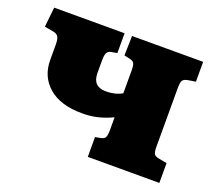

<svg xmlns="http://www.w3.org/2000/svg" viewBox="-94 -646 873 774"><g transform="rotate(20 343.0 -259.5)"><path d="M349 0V-85L371 -89Q387 -92 391.5 -101Q396 -110 396 -132V-187Q367 -173 336 -165Q305 -157 267 -157Q174 -157 123.5 -200.5Q73 -244 73 -316V-380Q73 -405 67 -414.5Q61 -424 47 -427L7 -434L16 -519H318V-434L290 -429Q279 -426 274.5 -416.5Q270 -407 270 -385V-331Q270 -273 327 -273Q367 -273 396 -290V-388Q396 -409 391.5 -418Q387 -427 371 -430L348 -435L350 -519H655V-434L624 -429Q605 -426 600 -417Q595 -408 595 -386V-132Q595 -111 600 -102.5Q605 -94 624 -91L656 -85V0Z"/></g></svg>

Font: Literata 12pt ExtraBold
Style: Regular
Weight: 800
Designer: Latin by Veronika Burian and Jose Scaglione. Greek by Irene Vlachou. Cyrillic by Vera Evstafieva.
Foundry: TypeTogether
Version: Version 3.002